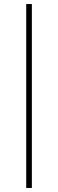

<svg xmlns="http://www.w3.org/2000/svg" viewBox="-20 -822 288 952"><path d="M110 110V-802H138V110Z"/></svg>

Font: Literata 72pt Light
Style: Regular
Weight: 300
Designer: Latin by Veronika Burian and Jose Scaglione. Greek by Irene Vlachou. Cyrillic by Vera Evstafieva.
Foundry: TypeTogether
Version: Version 3.002